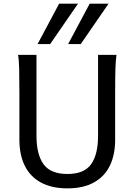

<svg xmlns="http://www.w3.org/2000/svg" viewBox="-20 -1011 743 1043"><path d="M605.5 -500.5V-251.5Q605.5 -170.9 577.1 -111.8Q548.8 -52.7 491 -20.3Q433.1 12.2 346.7 12.2Q259.3 12.2 200.9 -20.3Q142.6 -52.7 114 -111.8Q85.4 -170.9 85.4 -251.5V-500.5Q85.4 -587.4 84.2 -637Q83 -686.5 78.1 -712.9H178.2V-273.4Q178.2 -171.9 216.6 -118.9Q254.9 -65.9 346.7 -65.9Q437 -65.9 474.9 -118.9Q512.7 -171.9 512.7 -273.4V-712.9H612.8Q608.4 -685.5 606.9 -635.7Q605.5 -585.9 605.5 -500.5ZM403.8 -991.2 252.4 -771.5H184.1L301.3 -991.2ZM569.8 -991.2 418.5 -771.5H350.1L467.3 -991.2Z"/></svg>

Font: Lesson One
Style: Regular
Weight: 400
Designer: But Ko, Victor Gaultney, Annie Olsen, Julie Remington, Don Collingsworth, Eric Hays, Becca Hirsbrunner
Version: Version 1.100